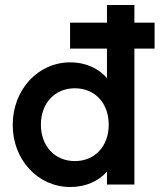

<svg xmlns="http://www.w3.org/2000/svg" viewBox="-20 -740 640 770"><path d="M262 10C323 10 375 -13 409 -52V0H519V-545H600V-649H519V-720H409V-649H261V-545H409V-427C375 -466 323 -490 262 -490C132 -490 31 -380 31 -239C31 -99 132 10 262 10ZM144 -240C144 -326 200 -386 280 -386C361 -386 416 -326 416 -240C416 -154 361 -94 280 -94C200 -94 144 -154 144 -240Z"/></svg>

Font: MV Cash Medium
Style: Regular
Weight: 500
Designer: Rodrigo Fuenzalida
Foundry: fragTYPE
Version: Version 1.100;Glyphs 3.1.2 (3151)